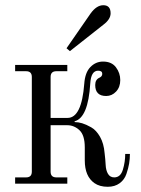

<svg xmlns="http://www.w3.org/2000/svg" viewBox="-20 -704 542 736"><path d="M376 -684Q404 -684 404 -653Q404 -630 376 -609L248 -508L235 -519L327 -652Q350 -684 376 -684ZM38 0V-24H80Q102 -24 102 -46V-409Q102 -431 80 -431H38V-455H238V-431H196Q174 -431 174 -409V-252H239Q293 -252 303 -383Q306 -426 326.5 -447Q347 -468 375 -468Q408 -468 424.5 -446Q441 -424 441 -397Q441 -370 425 -353Q409 -336 387 -336Q345 -336 345 -378Q345 -399 361 -406Q372 -411 372 -421Q372 -433 356 -433Q329 -433 326 -384Q318 -253 266 -239V-236Q280 -236 295 -231.5Q310 -227 329.5 -216Q349 -205 363.5 -179.5Q378 -154 381 -117Q384 -93 385 -72Q386 -51 394 -37.5Q402 -24 418 -24Q442 -24 451 -53.5Q460 -83 460 -114H478Q478 -95 475 -77Q472 -59 464.5 -37Q457 -15 438.5 -1.5Q420 12 393 12Q362 12 342 -2Q305 -28 305 -89V-139Q305 -186 284.5 -205Q264 -224 238 -224H174V-46Q174 -24 196 -24H238V0Z"/></svg>

Font: Old Standard TT
Style: Regular
Weight: 400
Designer: Alexey Kryukov <alexios@thessalonica.org.ru>
Version: Version 1.0